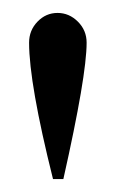

<svg xmlns="http://www.w3.org/2000/svg" viewBox="-20 -755 179 297"><path d="M25 -689Q25 -708 38 -721.5Q51 -735 69 -735Q87 -735 100.5 -721.5Q114 -708 114 -689Q114 -638 78 -478H62Q25 -626 25 -689Z"/></svg>

Font: Gilda Display
Style: Regular
Weight: 400
Designer: Eduardo Rodriguez Tunni
Foundry: Eduardo Rodriguez Tunni
Version: Version 1.001